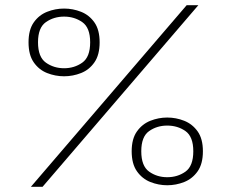

<svg xmlns="http://www.w3.org/2000/svg" viewBox="-20 -720 915 740"><path d="M99 0 699.5 -700H744.5L144 0ZM227 -426Q193 -426 161.5 -438.5Q130 -451 110 -479.8Q90 -508.5 90 -557Q90 -605 110 -633.5Q130 -662 161.5 -674.5Q193 -687 227 -687Q261 -687 292.5 -674.5Q324 -662 344 -633.5Q364 -605 364 -557Q364 -508.5 344 -479.8Q324 -451 292.5 -438.5Q261 -426 227 -426ZM227 -457Q266.5 -457 297 -478.5Q327.5 -500 327.5 -557Q327.5 -613.5 297 -634.8Q266.5 -656 227 -656Q187.5 -656 157 -634.8Q126.5 -613.5 126.5 -557Q126.5 -500 157 -478.5Q187.5 -457 227 -457ZM624.5 -6Q591 -6 559.5 -18.5Q528 -31 507.8 -59.8Q487.5 -88.5 487.5 -137Q487.5 -185 507.8 -213.5Q528 -242 559.5 -254.5Q591 -267 624.5 -267Q658.5 -267 690 -254.5Q721.5 -242 741.8 -213.5Q762 -185 762 -137Q762 -88.5 741.8 -59.8Q721.5 -31 690 -18.5Q658.5 -6 624.5 -6ZM624.5 -37Q664.5 -37 694.8 -58.5Q725 -80 725 -137Q725 -193.5 694.8 -214.8Q664.5 -236 624.5 -236Q585 -236 554.8 -214.8Q524.5 -193.5 524.5 -137Q524.5 -80 554.8 -58.5Q585 -37 624.5 -37Z"/></svg>

Font: Trispace SemiExpanded Thin
Style: Regular
Weight: 100
Width: 6
Designer: Tyler Finck
Foundry: Etcetera Type Company
Version: Version 1.210; ttfautohint (v1.8.3)